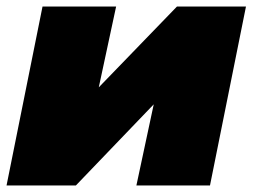

<svg xmlns="http://www.w3.org/2000/svg" viewBox="-22 -567 772 587"><path d="M-2 0 108 -547H333L280 -300L519 -547H730L620 0H395L448 -248L210 0Z"/></svg>

Font: Montserrat Black
Style: Italic
Weight: 900
Italic angle: -11.3°
Designer: Julieta Ulanovsky
Foundry: Julieta Ulanovsky
Version: Version 9.000; ttfautohint (v1.8.4.7-5d5b)